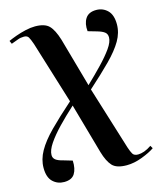

<svg xmlns="http://www.w3.org/2000/svg" viewBox="-114 -612 771 924"><g transform="rotate(-15 272.0 -150.0)"><path d="M91 230Q58 230 35 208Q12 186 12 139Q12 97 35 56Q58 15 104 -31.5Q150 -78 218 -138L122 -449Q113 -475 106.5 -485.5Q100 -496 84 -496Q67 -496 53 -490.5Q39 -485 19 -478L12 -494Q27 -501 50.5 -509.5Q74 -518 100 -524Q126 -530 148 -530Q196 -530 217.5 -508.5Q239 -487 255 -435L324 -190Q365 -229 400 -265.5Q435 -302 457 -333Q479 -364 479 -387Q479 -404 467.5 -413Q456 -422 432 -429L387 -442Q383 -480 399 -505Q415 -530 453 -530Q486 -530 509 -507.5Q532 -485 532 -438Q532 -396 509 -356.5Q486 -317 441 -271.5Q396 -226 330 -167L428 149Q435 170 442 182Q449 194 469 194Q483 194 500 188Q517 182 536 169L544 183Q521 199 480.5 214.5Q440 230 403 230Q352 230 331 207Q310 184 296 136L225 -115Q181 -75 145 -37.5Q109 0 87 32.5Q65 65 65 89Q65 104 76.5 113Q88 122 113 128L157 141Q159 182 144 206Q129 230 91 230Z"/></g></svg>

Font: Literata 72pt SemiBold
Style: Italic
Weight: 600
Italic angle: -2°
Designer: Latin by Veronika Burian and Jose Scaglione. Greek by Irene Vlachou. Cyrillic by Vera Evstafieva
Foundry: TypeTogether
Version: Version 3.002